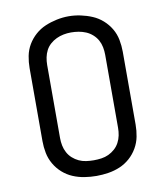

<svg xmlns="http://www.w3.org/2000/svg" viewBox="-84 -816 768 893"><g transform="rotate(-10 300.0 -369.0)"><path d="M300 8Q272 8 243.5 3.5Q215 -1 189 -12Q163 -23 141.5 -42Q120 -61 105.5 -86Q91 -111 85.5 -139Q80 -167 80 -195V-540Q80 -568 85.5 -596.5Q91 -625 105.5 -649.5Q120 -674 141.5 -693Q163 -712 189 -723Q215 -734 243.5 -740Q272 -746 300 -746Q328 -746 356.5 -740Q385 -734 411 -723Q437 -712 458.5 -693Q480 -674 494.5 -649.5Q509 -625 514.5 -596.5Q520 -568 520 -540V-195Q520 -167 514.5 -139Q509 -111 494.5 -86Q480 -61 458.5 -42Q437 -23 411 -12Q385 -1 356.5 3.5Q328 8 300 8ZM300 -66Q318 -66 336 -68.5Q354 -71 370 -78.5Q386 -86 399.5 -98Q413 -110 421.5 -126Q430 -142 433.5 -159.5Q437 -177 437 -195V-540Q437 -558 433.5 -576Q430 -594 421.5 -609.5Q413 -625 399 -637.5Q385 -650 368.5 -657Q352 -664 334 -667Q316 -670 298 -670Q280 -670 262.5 -666.5Q245 -663 229 -655.5Q213 -648 199.5 -636Q186 -624 178 -608.5Q170 -593 166.5 -575.5Q163 -558 163 -540V-195Q163 -177 166.5 -159.5Q170 -142 178.5 -126Q187 -110 200.5 -98Q214 -86 230 -78.5Q246 -71 264 -68.5Q282 -66 300 -66Z"/></g></svg>

Font: Zed Sans Extended
Style: Regular
Weight: 400
Width: 7
Designer: Belleve Invis
Foundry: Belleve Invis
Version: Version 1.0.0; ttfautohint (v1.8.4)